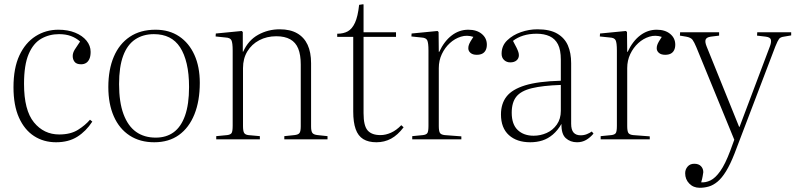

<svg xmlns="http://www.w3.org/2000/svg" viewBox="-20 -661 3774 911"><path d="M246 14Q187 14 141.5 -15.5Q96 -45 70 -103Q44 -161 44 -247Q44 -338 72 -398Q100 -458 148.5 -489Q197 -520 257 -520Q302 -520 336.5 -506Q371 -492 390.5 -468Q410 -444 410 -415Q410 -394 404 -381Q398 -368 388 -362Q378 -356 365 -356Q343 -356 334 -367.5Q325 -379 325 -395Q325 -410 334.5 -425.5Q344 -441 360 -464Q341 -481 316.5 -490Q292 -499 260 -499Q214 -499 176 -477.5Q138 -456 116 -404.5Q94 -353 94 -263Q94 -138 141 -80.5Q188 -23 261 -23Q315 -23 350 -45Q385 -67 407 -93L418 -84Q388 -38 346.5 -12Q305 14 246 14Z M712 14Q644 14 595 -18Q546 -50 520 -109Q494 -168 494 -248Q494 -331 520 -392Q546 -453 596 -486.5Q646 -520 718 -520Q783 -520 830 -488.5Q877 -457 902.5 -400.5Q928 -344 928 -268Q928 -182 902.5 -118.5Q877 -55 829 -20.5Q781 14 712 14ZM719 -8Q769 -8 804 -33.5Q839 -59 858 -112.5Q877 -166 877 -248Q877 -311 866 -358Q855 -405 834.5 -436.5Q814 -468 783 -483.5Q752 -499 710 -499Q659 -499 621.5 -474Q584 -449 564.5 -396.5Q545 -344 545 -262Q545 -176 566 -119.5Q587 -63 625.5 -35.5Q664 -8 719 -8Z M1006 0V-15L1058 -20Q1074 -22 1079 -30Q1084 -38 1084 -65V-421Q1084 -458 1078 -470Q1072 -482 1051 -483L1003 -488L1004 -502L1127 -514L1132 -509V-416H1134Q1158 -470 1205 -496Q1252 -522 1307 -522Q1357 -522 1390 -503Q1423 -484 1439.5 -448.5Q1456 -413 1456 -361V-61Q1456 -39 1462 -30.5Q1468 -22 1487 -20L1534 -15V0H1329V-15L1377 -20Q1396 -22 1401.5 -30.5Q1407 -39 1407 -62V-355Q1407 -401 1395 -430.5Q1383 -460 1357 -474.5Q1331 -489 1291 -489Q1246 -489 1210 -470Q1174 -451 1153.5 -417Q1133 -383 1133 -338V-63Q1133 -40 1138 -31Q1143 -22 1158 -20L1213 -15V0Z M1766 14Q1728 14 1703.5 -1Q1679 -16 1667.5 -48.5Q1656 -81 1656 -132V-486H1580V-501Q1610 -501 1630.5 -512.5Q1651 -524 1664.5 -553.5Q1678 -583 1684 -638L1704 -641L1705 -638V-508H1859V-486H1705V-124Q1705 -64 1724.5 -42Q1744 -20 1785 -20Q1810 -20 1835.5 -31.5Q1861 -43 1884 -67L1895 -57Q1867 -20 1835.5 -3Q1804 14 1766 14Z M1936 0V-15L1987 -20Q2003 -22 2008 -30Q2013 -38 2013 -64V-421Q2013 -458 2007 -470Q2001 -482 1980 -483L1932 -488L1933 -502L2056 -514L2061 -509L2062 -415H2064Q2088 -466 2123.5 -493Q2159 -520 2202 -520Q2242 -520 2266 -500Q2290 -480 2290 -449Q2290 -434 2284.5 -423Q2279 -412 2268.5 -406.5Q2258 -401 2242 -401Q2223 -401 2212.5 -410Q2202 -419 2202 -432Q2202 -440 2204.5 -447.5Q2207 -455 2212.5 -464.5Q2218 -474 2226 -486Q2196 -496 2167 -487Q2138 -478 2114.5 -456.5Q2091 -435 2076.5 -404.5Q2062 -374 2062 -338V-63Q2062 -40 2067 -31Q2072 -22 2090 -20L2169 -14V0Z M2496 14Q2432 14 2394.5 -20Q2357 -54 2357 -118Q2357 -169 2383.5 -203Q2410 -237 2471.5 -256Q2533 -275 2641 -278V-378Q2641 -424 2627.5 -450.5Q2614 -477 2588 -489Q2562 -501 2526 -501Q2491 -501 2462.5 -492Q2434 -483 2414 -467Q2425 -447 2431 -434.5Q2437 -422 2439.5 -414Q2442 -406 2442 -399Q2442 -384 2431 -374.5Q2420 -365 2401 -365Q2384 -365 2372 -376Q2360 -387 2360 -406Q2360 -444 2386.5 -469.5Q2413 -495 2451.5 -508.5Q2490 -522 2530 -522Q2589 -522 2624 -501.5Q2659 -481 2674.5 -445.5Q2690 -410 2690 -361V-74Q2690 -45 2701.5 -32Q2713 -19 2735 -19Q2751 -19 2764.5 -24.5Q2778 -30 2788 -37L2796 -27Q2780 -8 2761 3Q2742 14 2718 14Q2686 14 2664.5 -5.5Q2643 -25 2644 -73Q2626 -42 2603 -22.5Q2580 -3 2553.5 5.5Q2527 14 2496 14ZM2512 -17Q2544 -17 2573.5 -30Q2603 -43 2622 -70Q2641 -97 2641 -135V-258Q2555 -255 2503.5 -242.5Q2452 -230 2430 -202.5Q2408 -175 2408 -126Q2408 -71 2436.5 -44Q2465 -17 2512 -17Z M2830 0V-15L2881 -20Q2897 -22 2902 -30Q2907 -38 2907 -64V-421Q2907 -458 2901 -470Q2895 -482 2874 -483L2826 -488L2827 -502L2950 -514L2955 -509L2956 -415H2958Q2982 -466 3017.5 -493Q3053 -520 3096 -520Q3136 -520 3160 -500Q3184 -480 3184 -449Q3184 -434 3178.5 -423Q3173 -412 3162.5 -406.5Q3152 -401 3136 -401Q3117 -401 3106.5 -410Q3096 -419 3096 -432Q3096 -440 3098.5 -447.5Q3101 -455 3106.5 -464.5Q3112 -474 3120 -486Q3090 -496 3061 -487Q3032 -478 3008.5 -456.5Q2985 -435 2970.5 -404.5Q2956 -374 2956 -338V-63Q2956 -40 2961 -31Q2966 -22 2984 -20L3063 -14V0Z M3300 230Q3270 230 3250.5 210Q3231 190 3231 161Q3231 143 3242.5 129.5Q3254 116 3274 116Q3295 116 3306 127.5Q3317 139 3317 156Q3316 163 3314 175Q3312 187 3307 204Q3328 206 3351 195Q3374 184 3397.5 151Q3421 118 3445 54L3464 2L3284 -437Q3274 -461 3266 -472Q3258 -483 3236 -487L3206 -492L3207 -508H3392V-492L3352 -487Q3332 -484 3328 -473Q3324 -462 3333 -440L3487 -59H3489L3633 -441Q3640 -459 3638 -471.5Q3636 -484 3614 -487L3572 -492L3573 -508H3734V-493L3699 -487Q3683 -485 3676.5 -476.5Q3670 -468 3659 -441L3465 68Q3445 119 3425 151.5Q3405 184 3384.5 201Q3364 218 3343 224Q3322 230 3300 230Z"/></svg>

Font: Literata 60pt ExtraLight
Style: Regular
Weight: 250
Designer: Latin by Veronika Burian and Jose Scaglione. Greek by Irene Vlachou. Cyrillic by Vera Evstafieva.
Foundry: TypeTogether
Version: Version 3.103;gftools[0.9.29]